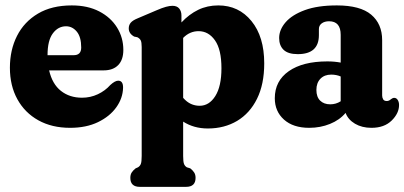

<svg xmlns="http://www.w3.org/2000/svg" viewBox="-20 -474 1531 727"><path d="M447 -285Q447 -247.5 427.5 -227.5Q408 -207.5 372.5 -207.5H166Q178 -155.5 210.8 -129.8Q243.5 -104 290.5 -104Q322.5 -104 350.5 -117.2Q378.5 -130.5 397.5 -152Q415.5 -168.5 427.5 -168.5Q446.5 -168.5 446 -141.5Q445 -102 420.2 -67.5Q395.5 -33 351 -11.5Q306.5 10 245.5 10Q176.5 10 125.2 -18.5Q74 -47 45.8 -98.2Q17.5 -149.5 17.5 -217.5Q17.5 -285 44.5 -338.2Q71.5 -391.5 123.8 -422.5Q176 -453.5 252 -453.5Q312 -453.5 355.8 -430.8Q399.5 -408 423.2 -369.8Q447 -331.5 447 -285ZM230 -374.5Q200 -374.5 180 -347.5Q160 -320.5 160 -265.5V-265H259Q287.5 -265 287.5 -294Q287.5 -334 270.8 -354.2Q254 -374.5 230 -374.5Z M667 -415.5V-389Q696 -420 730.5 -436.8Q765 -453.5 806.5 -453.5Q884 -453.5 932.2 -394.2Q980.5 -335 980.5 -234Q980.5 -155 953.2 -100Q926 -45 877.8 -16.2Q829.5 12.5 767 12.5Q714 12.5 673.5 -13.5V116.5Q673.5 138.5 676.8 146.8Q680 155 687.5 159.5L700.5 163.5Q709.5 170.5 715 178.8Q720.5 187 720.5 199.5Q720.5 233.5 684.5 233.5H509.5Q473.5 233.5 473.5 199.5Q473.5 187 478.8 179Q484 171 493.5 163.5L502.5 159.5Q510 155 513.2 146.8Q516.5 138.5 516.5 116.5V-296Q516.5 -314 512.8 -321.2Q509 -328.5 500 -333L488 -335.5Q467.5 -347 467.5 -366.5Q467.5 -379 475 -388Q482.5 -397 501 -404.5L571.5 -434.5Q594.5 -444.5 608.5 -448.2Q622.5 -452 633 -452Q650 -452 658.5 -441.8Q667 -431.5 667 -415.5ZM732 -356Q698.5 -356 673.5 -330.5V-103.5Q687.5 -87.5 703 -80.5Q718.5 -73.5 736 -73.5Q772 -73.5 795.2 -110.2Q818.5 -147 818.5 -215.5Q818.5 -286.5 794 -321.2Q769.5 -356 732 -356Z M1020.5 -102Q1020.5 -167.5 1073.5 -204.5Q1126.5 -241.5 1219.5 -241.5Q1246.5 -241.5 1270 -237V-342Q1270 -393.5 1226 -393.5Q1209 -393.5 1198.2 -385.5Q1187.5 -377.5 1187.5 -364V-341Q1187.5 -269 1107.5 -269Q1071 -269 1054 -285.2Q1037 -301.5 1037 -330Q1037 -361.5 1061.5 -389.8Q1086 -418 1134.5 -435.8Q1183 -453.5 1255.5 -453.5Q1344 -453.5 1385.5 -418.5Q1427 -383.5 1427 -322V-112.5Q1427 -104.5 1430.8 -98Q1434.5 -91.5 1444.5 -91.5Q1453 -91.5 1460.5 -98.5Q1467 -103.5 1472.5 -103.5Q1481 -103.5 1486 -95.5Q1491 -87.5 1491 -76.5Q1491 -45 1463 -17.5Q1435 10 1386.5 10Q1350.5 10 1324.2 -5.5Q1298 -21 1288.5 -46.5Q1266 -19.5 1229.5 -4.8Q1193 10 1151 10Q1090 10 1055.2 -21.2Q1020.5 -52.5 1020.5 -102ZM1178 -133.5Q1178 -107 1192.2 -93Q1206.5 -79 1230.5 -79Q1252 -79 1270 -90.5V-184.5Q1253.5 -191.5 1234 -191.5Q1208.5 -191.5 1193.2 -175.8Q1178 -160 1178 -133.5Z"/></svg>

Font: Fraunces 144pt SuperSoft
Style: Bold
Weight: 700
Version: Version 1.000;[b76b70a41]